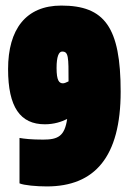

<svg xmlns="http://www.w3.org/2000/svg" viewBox="-20 -657 466 689"><path d="M413 -328C413 -560 355 -637 200 -637C73 -637 9 -552 9 -409C9 -272 53 -211 141 -211C174 -211 201 -220 221 -230C212 -169 189 -156 135 -156C92 -156 67 -159 50 -162V1C66 8 111 12 148 12C320 12 413 -94 413 -328ZM183 -413C183 -454 191 -472 203 -472C226 -472 226 -453 226 -365C218 -361 211 -358 206 -358C192 -358 183 -368 183 -413Z"/></svg>

Font: Blinker Headline
Style: Regular
Weight: 900
Width: 4
Designer: Juergen Huber
Foundry: supertype
Version: Version 1.015;PS 1.15;hotconv 1.0.88;makeotf.lib2.5.647800